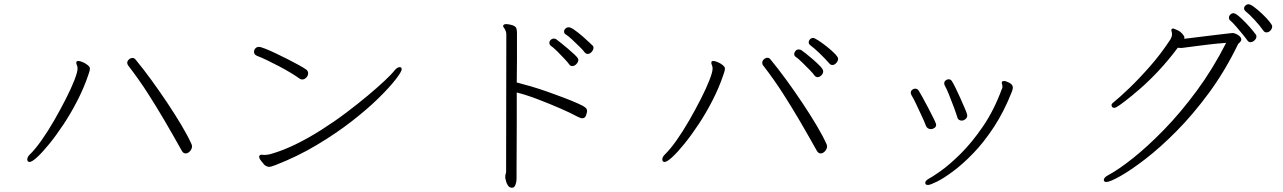

<svg xmlns="http://www.w3.org/2000/svg" viewBox="-20 -828 6020 901"><path d="M851 -108Q841 -108 834 -119Q791 -196 752 -262.5Q713 -329 672.5 -392Q632 -455 582 -520Q577 -527 577 -533Q577 -542 585 -549Q593 -556 601 -556Q610 -556 615 -550Q653 -504 691.5 -451Q730 -398 766 -344Q802 -290 831.5 -240.5Q861 -191 879 -151Q881 -145 881 -141Q881 -129 871.5 -118.5Q862 -108 851 -108ZM119 -68Q108 -68 108 -80Q108 -91 119 -102Q144 -126 174.5 -169Q205 -212 234.5 -263.5Q264 -315 289 -364Q314 -413 329 -451.5Q344 -490 344 -506Q344 -516 341 -522Q338 -528 338 -533Q338 -540 342 -541Q346 -542 347 -542Q355 -542 368 -536.5Q381 -531 391.5 -522.5Q402 -514 402 -506Q402 -498 396 -481Q375 -418 344 -357.5Q313 -297 278.5 -245Q244 -193 211.5 -153Q179 -113 154.5 -90.5Q130 -68 119 -68Z M1398 -455Q1391 -455 1386 -459Q1371 -470 1345.5 -485.5Q1320 -501 1290.5 -516.5Q1261 -532 1233 -545.5Q1205 -559 1186 -566Q1172 -572 1172 -585Q1172 -594 1178.5 -601Q1185 -608 1195 -608Q1203 -608 1224.5 -599.5Q1246 -591 1274.5 -577.5Q1303 -564 1331.5 -549.5Q1360 -535 1382.5 -522.5Q1405 -510 1415 -503Q1426 -496 1426 -484Q1426 -473 1417.5 -464Q1409 -455 1398 -455ZM1221 -54Q1214 -62 1205 -73.5Q1196 -85 1196 -93Q1196 -96 1199 -99Q1202 -102 1207 -102Q1210 -102 1213.5 -101.5Q1217 -101 1222 -101Q1227 -101 1235 -102Q1243 -103 1253 -106Q1309 -122 1369 -151.5Q1429 -181 1489.5 -219.5Q1550 -258 1605 -299.5Q1660 -341 1706.5 -380Q1753 -419 1785.5 -449.5Q1818 -480 1831 -497Q1844 -513 1856 -513Q1865 -513 1865 -503Q1865 -492 1836.5 -455Q1808 -418 1755.5 -366.5Q1703 -315 1629.5 -258Q1556 -201 1465.5 -147Q1375 -93 1272 -53Q1251 -45 1243 -45Q1233 -45 1221 -54Z M2351 2Q2351 -6 2353 -12Q2355 -18 2355 -22L2356 -667Q2356 -679 2349 -691Q2348 -694 2344.5 -698Q2341 -702 2341 -706V-707Q2343 -715 2356 -715Q2362 -715 2369 -713.5Q2376 -712 2384 -710Q2400 -704 2403 -695.5Q2406 -687 2406 -673V-613Q2406 -588 2406 -546Q2406 -504 2405 -441Q2433 -434 2470.5 -423Q2508 -412 2548 -398Q2588 -384 2624.5 -370Q2661 -356 2688.5 -344Q2716 -332 2726 -324Q2735 -318 2735 -306Q2735 -302 2730.5 -287.5Q2726 -273 2712 -273Q2705 -273 2689 -281Q2658 -298 2608.5 -319.5Q2559 -341 2505.5 -361.5Q2452 -382 2405 -394Q2405 -326 2405 -256.5Q2405 -187 2404.5 -128.5Q2404 -70 2404 -32Q2404 6 2404 11Q2404 25 2399.5 37.5Q2395 50 2388 52Q2387 52 2385.5 52.5Q2384 53 2383 53Q2371 53 2364 43Q2357 33 2354.5 21.5Q2352 10 2351 7ZM2738 -575Q2730 -575 2724 -582Q2717 -592 2699.5 -609Q2682 -626 2664 -643Q2646 -660 2634 -667Q2627 -671 2627 -680Q2627 -688 2633.5 -694Q2640 -700 2649 -700Q2658 -700 2676.5 -687Q2695 -674 2714.5 -657Q2734 -640 2748 -626.5Q2762 -613 2763 -612Q2765 -608 2765 -604Q2765 -594 2756.5 -584.5Q2748 -575 2738 -575ZM2666 -518Q2656 -518 2651 -526Q2645 -535 2628.5 -552.5Q2612 -570 2594 -588Q2576 -606 2565 -613Q2558 -619 2558 -627Q2558 -635 2564.5 -641Q2571 -647 2580 -647Q2584 -647 2590 -644Q2598 -638 2613 -626Q2628 -614 2644.5 -600Q2661 -586 2674.5 -573.5Q2688 -561 2692 -554Q2694 -550 2694 -547Q2694 -537 2685 -527.5Q2676 -518 2666 -518Z M3886 -523Q3878 -523 3872 -530Q3852 -553 3825.5 -578.5Q3799 -604 3782 -616Q3775 -622 3775 -629Q3775 -637 3781 -643.5Q3787 -650 3796 -650Q3802 -650 3820.5 -638Q3839 -626 3860.5 -609Q3882 -592 3897.5 -576Q3913 -560 3913 -552Q3913 -542 3904.5 -532.5Q3896 -523 3886 -523ZM3816 -466Q3808 -466 3802 -474Q3796 -483 3779 -500.5Q3762 -518 3743.5 -536Q3725 -554 3713 -562Q3707 -567 3707 -574Q3707 -582 3713 -589Q3719 -596 3728 -596Q3734 -596 3740 -593Q3745 -590 3761.5 -577Q3778 -564 3797 -547.5Q3816 -531 3829.5 -516.5Q3843 -502 3843 -494Q3843 -483 3834.5 -474.5Q3826 -466 3816 -466ZM3562 -520Q3557 -525 3557 -533Q3557 -543 3565 -550Q3573 -557 3582 -557Q3589 -557 3595 -550Q3633 -504 3671.5 -451Q3710 -398 3746 -344Q3782 -290 3811.5 -240.5Q3841 -191 3859 -151Q3861 -145 3861 -141Q3861 -129 3851.5 -118.5Q3842 -108 3831 -108Q3821 -108 3814 -119Q3771 -196 3732 -262.5Q3693 -329 3652.5 -392Q3612 -455 3562 -520ZM3099 -68Q3088 -68 3088 -80Q3088 -91 3099 -102Q3124 -126 3154.5 -169Q3185 -212 3214.5 -263.5Q3244 -315 3269 -364Q3294 -413 3309 -451.5Q3324 -490 3324 -506Q3324 -516 3321 -522Q3318 -528 3318 -533Q3318 -540 3322 -541Q3326 -542 3327 -542Q3335 -542 3348 -536.5Q3361 -531 3371.5 -522.5Q3382 -514 3382 -506Q3382 -498 3376 -481Q3355 -418 3324 -357.5Q3293 -297 3258.5 -245Q3224 -193 3191.5 -153Q3159 -113 3134.5 -90.5Q3110 -68 3099 -68Z M4519 -286Q4519 -276 4510.5 -269Q4502 -262 4493 -262Q4486 -262 4480 -266Q4474 -270 4472 -279Q4467 -296 4456.5 -324Q4446 -352 4434.5 -381Q4423 -410 4413 -428Q4411 -431 4411 -437Q4411 -445 4417.5 -450.5Q4424 -456 4431 -456Q4442 -456 4447 -447Q4452 -440 4463 -418Q4474 -396 4485.5 -370Q4497 -344 4506.5 -322Q4516 -300 4518 -292Q4519 -290 4519 -286ZM4335 40Q4322 40 4322 30Q4322 20 4338 11Q4354 3 4395 -26Q4436 -55 4488.5 -107Q4541 -159 4593 -235Q4645 -311 4682 -412Q4684 -415 4684 -418Q4684 -421 4684 -423Q4684 -428 4682.5 -432Q4681 -436 4681 -440Q4681 -445 4684.5 -446.5Q4688 -448 4691 -448Q4700 -448 4716.5 -439.5Q4733 -431 4733 -417Q4733 -410 4729 -399Q4692 -305 4644.5 -232.5Q4597 -160 4547 -108.5Q4497 -57 4452.5 -24Q4408 9 4376.5 24.5Q4345 40 4335 40ZM4373 -243Q4373 -233 4365 -227.5Q4357 -222 4348 -222Q4341 -222 4334.5 -226Q4328 -230 4325 -238Q4319 -255 4306 -282.5Q4293 -310 4280 -338Q4267 -366 4257 -382Q4254 -388 4254 -393Q4254 -401 4260.5 -406.5Q4267 -412 4274 -412Q4285 -412 4291 -403Q4295 -397 4308 -373.5Q4321 -350 4336 -321.5Q4351 -293 4362 -270.5Q4373 -248 4373 -243Z M5923 -676Q5914 -676 5908 -685Q5892 -708 5866.5 -735.5Q5841 -763 5824 -776Q5818 -782 5818 -788Q5818 -796 5824.5 -802Q5831 -808 5839 -808Q5848 -808 5866 -794.5Q5884 -781 5903.5 -762.5Q5923 -744 5936.5 -727.5Q5950 -711 5950 -704Q5950 -694 5942 -685Q5934 -676 5923 -676ZM5876 -657Q5876 -647 5867 -638.5Q5858 -630 5848 -630Q5839 -630 5833 -639Q5827 -648 5811.5 -667Q5796 -686 5779.5 -705Q5763 -724 5752 -733Q5747 -737 5747 -745Q5747 -753 5753.5 -759.5Q5760 -766 5768 -766Q5777 -766 5793.5 -752Q5810 -738 5828 -719Q5846 -700 5859 -684Q5872 -668 5874 -665Q5875 -663 5875.5 -661Q5876 -659 5876 -657ZM5477 -687Q5477 -694 5485 -694Q5489 -694 5490 -693Q5511 -685 5520 -677.5Q5529 -670 5536 -659Q5538 -657 5538 -652Q5538 -648 5537 -646Q5546 -647 5571 -650Q5596 -653 5627.5 -657Q5659 -661 5689 -664.5Q5719 -668 5740 -670.5Q5761 -673 5764 -673Q5775 -673 5790 -663.5Q5805 -654 5805 -643Q5805 -636 5798 -629Q5797 -628 5794.5 -626Q5792 -624 5790 -621Q5729 -495 5653.5 -392.5Q5578 -290 5500.5 -212Q5423 -134 5354 -81Q5285 -28 5236.5 -1Q5188 26 5172 26Q5164 26 5161 21Q5160 20 5160 16Q5160 4 5184 -8Q5229 -32 5297 -86Q5365 -140 5442.5 -219.5Q5520 -299 5596 -402Q5672 -505 5734 -627Q5684 -623 5651 -619Q5618 -615 5591.5 -611.5Q5565 -608 5534 -604Q5530 -603 5525.5 -603Q5521 -603 5517 -603Q5510 -603 5507 -604Q5463 -545 5417 -496Q5371 -447 5330 -411.5Q5289 -376 5261.5 -355Q5234 -334 5227 -330Q5216 -322 5208 -322Q5202 -322 5199 -326Q5196 -331 5196 -335Q5196 -341 5208 -350Q5234 -371 5279 -414Q5324 -457 5376 -516Q5428 -575 5473 -644Q5475 -648 5477.5 -654.5Q5480 -661 5480 -668Q5480 -675 5477 -684Z"/></svg>

Font: Moon Stars Kai T HW Light
Style: Regular
Weight: 300
Designer: GuiWonder
Version: Version 1.101